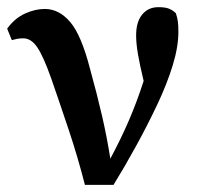

<svg xmlns="http://www.w3.org/2000/svg" viewBox="-20 -513 553 536"><path d="M217 3Q197 -75 173 -147Q149 -219 123 -294Q101 -356 84 -381Q67 -406 45 -406Q35 -406 27.5 -404.5Q20 -403 13 -401L0 -433Q21 -462 49.5 -475Q78 -488 105 -488Q145 -488 176 -451.5Q207 -415 231 -322Q251 -250 265 -189Q279 -128 288 -70Q317 -124 339.5 -176Q362 -228 381 -287Q370 -333 365 -362.5Q360 -392 360 -414Q360 -452 377 -472.5Q394 -493 422 -493Q442 -493 452.5 -488.5Q463 -484 471 -476Q475 -464 476.5 -453Q478 -442 478 -424Q478 -382 462 -330Q446 -278 419 -221Q392 -164 360.5 -106.5Q329 -49 297 3Z"/></svg>

Font: Source Serif 4 Semibold
Style: Regular
Weight: 600
Designer: Frank Grießhammer
Foundry: Adobe
Version: Version 4.005;hotconv 1.1.0;makeotfexe 2.6.0